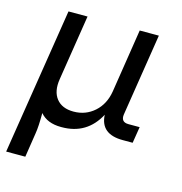

<svg xmlns="http://www.w3.org/2000/svg" viewBox="-108 -633 884 932"><g transform="rotate(15 334.0 -167.5)"><path d="M102.1 200.2H5.9L122.1 -535.2H217.8L166 -206.1Q156.2 -143.6 184.6 -107.7Q212.9 -71.8 271 -71.8Q331.5 -71.8 375.5 -110.8Q419.4 -149.9 430.2 -215.8L480 -535.2H576.2L511.2 -122.1Q505.4 -82 544.9 -82H601.1L587.9 0H538.1Q426.3 0 421.9 -96.2Q361.8 16.1 235.8 16.1H231.9Q162.1 16.1 127 -25.9Q127 43 121.1 77.1Z"/></g></svg>

Font: Sora Italic
Style: Regular
Weight: 400
Designer: Jonathan Barnbrook, Julián Moncada
Foundry: Barnbrook Fonts
Version: Version 2.000